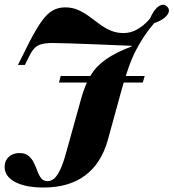

<svg xmlns="http://www.w3.org/2000/svg" viewBox="-28 -614 747 826"><path d="M158.9 192.7Q82.3 192.7 37.1 169Q-8.1 145.2 -8.1 104Q-8.1 77.4 9.7 60.9Q27.4 44.4 55.6 44.4Q81.5 44.4 95.6 56.9Q109.7 69.4 118.1 87.1Q126.6 104.8 133.1 122.6Q139.5 140.3 149.2 152.8Q158.9 165.3 176.6 165.3Q192.7 165.3 206 153.2Q219.4 141.1 231.9 114.1Q244.4 87.1 256.5 42.7L321.8 -191.9Q337.9 -250 362.1 -289.9Q386.3 -329.8 428.6 -359.3Q471 -388.7 538.7 -414.5V-416.9Q448.4 -421 381 -423.4Q313.7 -425.8 268.5 -427.4Q223.4 -429 198.4 -429Q169.4 -429 151.2 -424.2Q133.1 -419.4 121 -407.3Q108.9 -395.2 97.6 -371.8L79 -334.7H49.2L97.6 -431.5Q127.4 -489.5 151.2 -522.6Q175 -555.6 198.8 -569Q222.6 -582.3 252.4 -582.3Q282.3 -582.3 307.3 -571.4Q332.3 -560.5 354.8 -544Q377.4 -527.4 400 -510.5Q422.6 -493.5 448 -482.7Q473.4 -471.8 503.2 -471.8Q522.6 -471.8 541.5 -478.2Q560.5 -484.7 579.8 -498.8Q599.2 -512.9 617.7 -534.7Q633.1 -571.8 654 -586.3Q675 -600.8 690.3 -586.3Q701.6 -575.8 698 -562.5Q694.4 -549.2 678.2 -536.3Q662.1 -523.4 635.5 -514.5Q612.9 -488.7 594 -460.5Q575 -432.3 558.1 -400Q541.1 -367.7 526.6 -327.4Q512.1 -287.1 497.6 -236.3L435.5 -10.5Q407.3 89.5 337.9 141.1Q268.5 192.7 158.9 192.7ZM225.8 -258.9 233.1 -287.1H594.4L586.3 -258.9Z"/></svg>

Font: Playfair 5pt SemiExpanded Light Black
Style: Italic
Weight: 900
Italic angle: -15.6°
Version: Version 2.001;gftools[0.9.30]